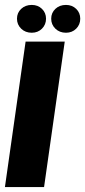

<svg xmlns="http://www.w3.org/2000/svg" viewBox="-30 -760 346 780"><path d="M-10 0 74 -591H233L149 0ZM99 -627Q73 -627 56 -643.5Q39 -660 39 -684Q39 -708 56 -724Q73 -740 99 -740Q124 -740 140.5 -724Q157 -708 157 -684Q157 -660 140.5 -643.5Q124 -627 99 -627ZM238 -627Q212 -627 195 -643.5Q178 -660 178 -684Q178 -708 195 -724Q212 -740 238 -740Q263 -740 279.5 -724Q296 -708 296 -684Q296 -660 279.5 -643.5Q263 -627 238 -627Z"/></svg>

Font: Alumni Sans Black
Style: Italic
Weight: 900
Italic angle: -8°
Version: Version 1.016